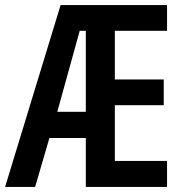

<svg xmlns="http://www.w3.org/2000/svg" viewBox="-21 -800 724 754"><path d="M635 -66V-168H430V-387H622V-488H430V-679H635V-780H217L-1 -66H117L173 -258H316V-66ZM204 -361 292 -679H316V-361Z"/></svg>

Font: Noto Sans Malayalam UI ExtraCondensed SemiBold
Style: Regular
Weight: 600
Width: 2
Designer: Jelle Bosma - Monotype Design Team
Foundry: Monotype Imaging Inc.
Version: Version 2.104